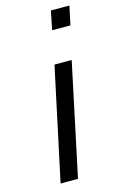

<svg xmlns="http://www.w3.org/2000/svg" viewBox="-116 -792 520 841"><g transform="rotate(-15 144.5 -371.5)"><path d="M188 -658 205 -743H289L271 -658ZM50 0 159 -510H237L129 0Z"/></g></svg>

Font: Saira Expanded
Style: Italic
Weight: 400
Width: 7
Italic angle: -12°
Designer: Hector Gatti with collaboration of the Omnibus-Type team
Foundry: Omnibus-Type
Version: Version 1.101